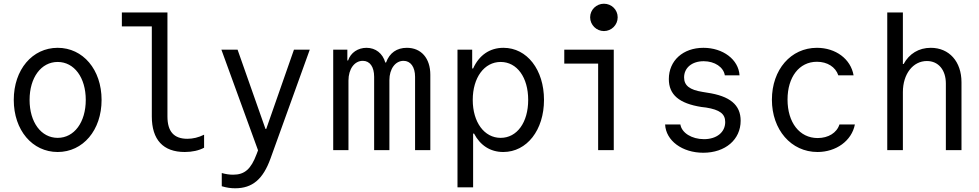

<svg xmlns="http://www.w3.org/2000/svg" viewBox="-20 -807 5260 1032"><path d="M290 10C426 10 526 -107 526 -270C526 -433 426 -550 290 -550C154 -550 54 -433 54 -270C54 -107 154 10 290 10ZM290 -66C201 -66 139 -150 139 -270C139 -390 201 -474 290 -474C379 -474 441 -390 441 -270C441 -150 379 -66 290 -66Z M880 -181V-740H635V-665H796V-181C796 -56 857 10 973 10C1013 10 1049 2 1077 -13V-83C1047 -68 1017 -61 987 -61C915 -61 880 -100 880 -181Z M1172 123V194C1199 202 1221 205 1244 205C1337 205 1394 156 1434 45L1645 -540H1560L1411 -114H1407L1257 -540H1170L1367 1L1359 22C1329 102 1295 132 1233 132C1213 132 1193 129 1172 123Z M1771 0H1853V-374C1853 -436 1885 -480 1930 -480C1968 -480 1991 -448 1991 -394V0H2073V-376C2073 -437 2105 -480 2149 -480C2187 -480 2211 -447 2211 -394V0H2293V-405C2293 -494 2244 -550 2167 -550C2113 -550 2074 -523 2055 -471H2051C2037 -520 1999 -550 1950 -550C1904 -550 1865 -524 1851 -482H1847V-540H1771Z M2439 -540V200H2523V-89H2528C2561 -26 2615 10 2685 10C2812 10 2904 -108 2904 -270C2904 -432 2813 -550 2686 -550C2612 -550 2555 -510 2523 -439H2518V-540ZM2671 -474C2759 -474 2819 -391 2819 -270C2819 -149 2759 -66 2671 -66C2583 -66 2521 -150 2521 -270C2521 -390 2583 -474 2671 -474Z M3279 -540H3013V-465H3195V0H3279ZM3152 -714C3152 -673 3186 -640 3226 -640C3267 -640 3300 -673 3300 -714C3300 -755 3267 -787 3226 -787C3186 -787 3152 -755 3152 -714Z M3555 -138C3559 -51 3647 14 3760 14C3879 14 3961 -57 3961 -158C3961 -243 3904 -291 3780 -309L3756 -313C3687 -324 3657 -347 3657 -391C3657 -443 3700 -478 3762 -478C3822 -478 3869 -446 3876 -402H3955C3950 -487 3866 -550 3761 -550C3651 -550 3575 -481 3575 -382C3575 -298 3630 -251 3750 -232L3775 -229C3849 -217 3878 -195 3878 -151C3878 -96 3832 -59 3764 -59C3698 -59 3644 -93 3637 -138Z M4492 -138C4478 -93 4432 -65 4375 -65C4277 -65 4213 -149 4213 -272C4213 -392 4275 -475 4371 -475C4427 -475 4471 -447 4486 -402H4568C4553 -490 4472 -550 4371 -550C4231 -550 4129 -433 4129 -271C4129 -110 4232 10 4374 10C4474 10 4558 -50 4575 -138Z M4749 0H4833V-312C4833 -409 4887 -479 4962 -479C5024 -479 5064 -431 5064 -358V0H5148V-365C5148 -476 5082 -550 4983 -550C4918 -550 4867 -518 4837 -463H4833V-740H4749Z"/></svg>

Font: CommitMono-dimboump
Style: Regular
Weight: 400
Monospace: yes
Designer: Eigil Nikolajsen
Foundry: Eigil Nikolajsen
Version: Version 1.143